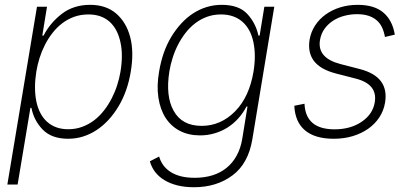

<svg xmlns="http://www.w3.org/2000/svg" viewBox="-20 -574 1726 810"><path d="M136 -545.5H178.3L158.4 -423.7H163.7Q191.1 -476.9 240.4 -515.3Q290.1 -553.6 360.4 -553.6Q426.8 -553.6 469.5 -517.4Q512.4 -480.8 529.1 -418.3Q545.8 -355.8 531.6 -271.3Q517.8 -188.2 480.1 -125.4Q460.9 -93.4 437.7 -68.2Q414.4 -43 387.4 -25.2Q360.4 -7.5 330.3 2Q300.1 11.4 267.4 11.4Q197.8 11.4 160.2 -27.3Q122.9 -65.7 112.6 -119H108.3L54.3 204.5H11ZM133.2 -147Q138.8 -119.3 150.2 -97.5Q161.6 -75.6 178.4 -60.4Q195.3 -45.1 217.7 -36.9Q240.1 -28.8 267.8 -28.8Q299.7 -28.8 327.2 -39.1Q354.8 -49.4 377.7 -66.9Q400.6 -84.5 419 -108.3Q437.5 -132.1 451.3 -159.1Q465.2 -186.1 474.4 -215Q483.7 -244 488.3 -271.7Q494 -306.1 494.1 -336.6Q494.3 -367.2 488.3 -394.9Q482.6 -422.2 471.4 -444.1Q460.2 -465.9 443.4 -481.4Q426.5 -496.8 403.9 -505Q381.4 -513.1 353 -513.1Q320.7 -513.1 293.1 -503.2Q265.6 -493.3 242.7 -475.9Q219.8 -458.5 201.5 -435Q183.2 -411.6 169.6 -384.8Q155.9 -358 146.8 -329Q137.8 -300.1 133.2 -271.7Q122.2 -202.1 133.2 -147Z M651.3 86.3Q657 106.2 668.7 122.5Q680.4 138.8 698.9 150.9Q717.3 163 742.9 169.6Q768.5 176.1 801.5 176.1Q842 176.1 875.9 165.7Q909.8 155.2 935.5 134.4Q961.3 113.6 978.3 82.7Q995.4 51.8 1002.1 11L1024.1 -124.6H1019.9Q1005.3 -96.6 984.7 -73.9Q964.1 -51.1 939.1 -35.5Q914.1 -19.9 884.9 -11.4Q855.8 -2.8 823.9 -2.8Q775.6 -2.8 738.6 -22Q701.7 -41.2 678.8 -76.5Q655.9 -111.9 648.3 -161.8Q640.6 -211.6 651.3 -272.7Q658.4 -314.6 670.8 -350.3Q683.2 -386 702.4 -418.3Q721.6 -449.9 744.9 -475.1Q768.1 -500.4 795.1 -517.8Q822.1 -535.2 852.3 -544.4Q882.5 -553.6 915.5 -553.6Q987.6 -553.6 1023.1 -515.3Q1058.9 -476.6 1070.3 -423.7H1075.3L1095.2 -545.5H1137.1L1044.7 12.8Q1027.7 116.1 960.9 165.8Q893.8 215.9 798.3 215.9Q760.3 215.9 729.2 208.3Q698.2 200.6 674.4 186.4Q650.6 172.2 634.9 152Q619.3 131.7 612.2 106.5ZM712.4 -106.9Q747.2 -43 831 -43Q911.6 -43 972.3 -104.8Q1032 -165.5 1049.7 -273.1Q1060.7 -341.3 1049 -396.3Q1043.3 -423.7 1031.8 -445.1Q1020.2 -466.6 1003 -481.9Q985.8 -497.2 963.1 -505.1Q940.3 -513.1 912.6 -513.1Q880.7 -513.1 853.5 -503.2Q826.3 -493.3 803.6 -475.9Q780.9 -458.5 762.8 -435.2Q744.7 -411.9 731 -385.3Q717.3 -358.7 708.3 -329.9Q699.2 -301.1 694.6 -273.1Q677.9 -168.7 712.4 -106.9Z M1264.6 -136.4Q1269.2 -28.4 1391.3 -28.4Q1459.2 -28.4 1506.4 -60.7Q1553.3 -93 1561.1 -143.1Q1573.5 -218.8 1480.5 -242.5L1397.7 -263.8Q1331.7 -280.9 1304.5 -316.8Q1277.3 -352.6 1286.2 -407.3Q1291.9 -440 1309.7 -467Q1327.4 -494 1354.2 -513.1Q1381 -532.3 1415.5 -543Q1449.9 -553.6 1489 -553.6Q1558.9 -553.6 1597.3 -521Q1635.7 -488.3 1645.6 -427.9L1604 -418Q1600.1 -440.7 1591.6 -458.6Q1583.1 -476.6 1568.7 -488.8Q1554.3 -501.1 1533.9 -507.6Q1513.5 -514.2 1485.8 -514.2Q1459.9 -514.2 1433.9 -507.6Q1408 -501.1 1386.4 -487.4Q1364.7 -473.7 1349.6 -453.1Q1334.5 -432.5 1329.9 -404.8Q1317.5 -329.2 1416.9 -303.6L1497.9 -282.7Q1561.1 -266.3 1587.4 -230.6Q1613.6 -195 1604.4 -140.6Q1598.7 -106.9 1580.3 -78.8Q1561.8 -50.8 1533.2 -30.7Q1504.6 -10.7 1467.7 0.4Q1430.8 11.4 1388.1 11.4Q1308.9 11.4 1266.9 -24Q1224.8 -59.3 1221.6 -127.8Z"/></svg>

Font: Inter P Extra Light
Style: Italic
Weight: 200
Italic angle: 9.39999°
Designer: Rasmus Andersson
Foundry: rsms
Version: Version 3.018;git-588b23468